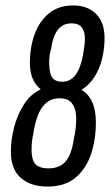

<svg xmlns="http://www.w3.org/2000/svg" viewBox="-20 -681 405 707"><path d="M155 6Q92 6 56 -26.5Q20 -59 20 -122Q20 -166 32 -212.5Q44 -259 68.5 -297Q93 -335 130 -352Q90 -384 90 -449Q90 -507 107.5 -555Q125 -603 160.5 -632Q196 -661 249 -661Q303 -661 334 -629.5Q365 -598 365 -541Q365 -504 356.5 -467Q348 -430 329 -399.5Q310 -369 280 -350Q333 -319 333 -231Q333 -165 314.5 -111.5Q296 -58 257 -26Q218 6 155 6ZM159 -61Q200 -61 222 -87Q244 -113 252 -170L256 -190Q262 -228 260 -256.5Q258 -285 244 -302Q230 -319 199 -319Q160 -319 136.5 -287.5Q113 -256 103 -190L99 -170Q92 -120 102 -90.5Q112 -61 159 -61ZM209 -380Q239 -380 258 -405Q277 -430 286 -480L289 -500Q294 -528 292 -549Q290 -570 279 -582.5Q268 -595 243 -595Q212 -595 193.5 -572Q175 -549 168 -500L163 -480Q158 -438 166 -409Q174 -380 209 -380Z"/></svg>

Font: Sofia Sans Extra Condensed Medium
Style: Italic
Weight: 500
Italic angle: -9°
Version: Version 4.100